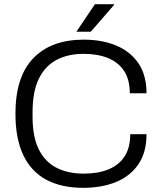

<svg xmlns="http://www.w3.org/2000/svg" viewBox="-20 -888 772 920"><path d="M379 12Q274 12 201.5 -27Q129 -66 91.5 -145Q54 -224 54 -343Q54 -521 140 -609.5Q226 -698 381 -698Q470 -698 537.5 -669.5Q605 -641 643.5 -584.5Q682 -528 682 -441H602Q602 -506 575 -547.5Q548 -589 498.5 -609.5Q449 -630 380 -630Q306 -630 251 -601Q196 -572 166 -510.5Q136 -449 136 -350V-329Q136 -232 166 -172Q196 -112 251 -84Q306 -56 381 -56Q450 -56 500 -76.5Q550 -97 577 -138.5Q604 -180 604 -245H682Q682 -157 642.5 -100Q603 -43 535 -15.5Q467 12 379 12ZM346 -736 435 -868H526L527 -865L415 -736Z"/></svg>

Font: Archivo SemiBold Light
Style: Regular
Weight: 300
Version: Version 2.001